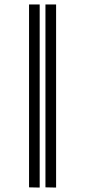

<svg xmlns="http://www.w3.org/2000/svg" viewBox="-20 -823 385 866"><path d="M185 -803H233V23L185 22ZM111 -803H159V23L111 22Z"/></svg>

Font: Train One
Style: Regular
Weight: 400
Designer: Fontworks Inc.
Foundry: Fontworks Inc.
Version: Version 1.100